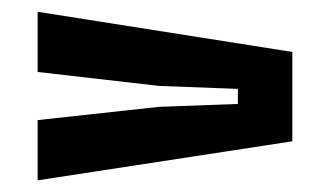

<svg xmlns="http://www.w3.org/2000/svg" viewBox="-20 -533 560 326"><path d="M43.9 -226.8V-329.1L250 -351.6L383.9 -356.5V-382.1L250.3 -387.1L43.9 -410.8V-513L476.4 -444.8V-293.1Z"/></svg>

Font: Big Shoulders Thin
Style: Regular
Weight: 100
Designer: Patric King
Foundry: XO Type Co
Version: Version 2.002